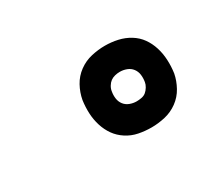

<svg xmlns="http://www.w3.org/2000/svg" viewBox="-59 -919 618 530"><g transform="rotate(-30 250.0 -654.0)"><path d="M302 -524Q281 -524 261 -528Q241 -532 224 -543Q207 -554 196 -569.5Q185 -585 179 -604Q173 -623 172 -643.5Q171 -664 174 -685Q178 -707 189 -727Q200 -747 218.5 -760.5Q237 -774 259 -779Q281 -784 302 -784Q323 -784 343 -779.5Q363 -775 380 -764.5Q397 -754 408 -738.5Q419 -723 425 -704Q431 -685 432 -664Q433 -643 430 -622Q426 -601 415 -581Q404 -561 385.5 -547.5Q367 -534 345 -529Q323 -524 302 -524ZM302 -607Q309 -607 317.5 -608.5Q326 -610 332 -615Q338 -620 342.5 -627.5Q347 -635 348 -642Q350 -654 348.5 -665Q347 -676 340.5 -684.5Q334 -693 323.5 -697Q313 -701 302 -701Q294 -701 286 -699Q278 -697 272 -692.5Q266 -688 261.5 -680.5Q257 -673 256 -665Q254 -654 255.5 -643Q257 -632 263.5 -623.5Q270 -615 280.5 -611Q291 -607 302 -607Z"/></g></svg>

Font: Iosevka Curly Heavy
Style: Italic
Weight: 900
Italic angle: -9°
Monospace: yes
Designer: Belleve Invis
Foundry: Belleve Invis
Version: Version 22.1.2; ttfautohint (v1.8.4)